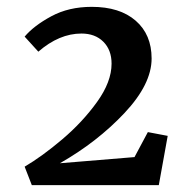

<svg xmlns="http://www.w3.org/2000/svg" viewBox="-20 -849 546 561"><path d="M306 -663Q306 -703 282 -727Q258 -751 218 -751Q153 -751 92 -698L52 -742Q79 -774 130 -801.5Q181 -829 248 -829Q330 -829 376.5 -788.5Q423 -748 423 -678Q423 -603 343.5 -518.5Q264 -434 155 -372L373 -390L412 -463L470 -452L444 -308H73L52 -362Q103 -392 162 -442Q221 -492 263.5 -551Q306 -610 306 -663Z"/></svg>

Font: Koeln Type Serif
Style: Bold
Weight: 700
Designer: Eben Sorkin
Foundry: Eben Sorkin
Version: Version 2.002